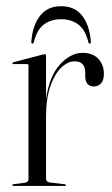

<svg xmlns="http://www.w3.org/2000/svg" viewBox="-20 -614 371 634"><path d="M132 -430V-287Q143 -363 178.2 -401.2Q213.5 -439.5 252.5 -439.5Q286 -439.5 304.5 -420Q323 -400.5 323 -370Q323 -349.5 313.8 -339Q304.5 -328.5 290.5 -328.5Q262.5 -328.5 261.5 -361V-374Q261.5 -411.5 226.5 -411.5Q204 -411.5 182.2 -390.8Q160.5 -370 146.2 -329Q132 -288 132 -228V-24Q132 -13.5 144 -11.5L194 -5.5Q198 -5 198 -2.5Q198 0 194.5 0H24.5Q20.5 0 20.5 -3Q20.5 -5.5 26 -6L62 -10.5Q74 -12.5 74 -22V-397.5Q74 -402.5 69.5 -402.5H23.5Q21 -402.5 21 -405Q21 -407 24.5 -408.5L121.5 -434Q126 -435 128 -435Q132 -435 132 -430ZM181.5 -550.5Q149 -550.5 125.8 -533.8Q102.5 -517 92 -476Q91 -470 87 -470Q83 -470 83.5 -477.5Q88 -531 112.5 -562.2Q137 -593.5 181.5 -593.5Q227 -593.5 251.2 -562.2Q275.5 -531 280 -477.5Q281 -470 276.5 -470Q272.5 -470 271.5 -476Q261.5 -516 238.5 -533.2Q215.5 -550.5 181.5 -550.5Z"/></svg>

Font: Fraunces 144pt S000 Light
Style: Regular
Weight: 300
Version: Version 1.000; ttfautohint (v1.8.3)